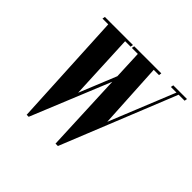

<svg xmlns="http://www.w3.org/2000/svg" viewBox="-166 -889 1078 1078"><g transform="rotate(45 373.0 -349.5)"><path d="M290 -264 188 0H172L136 -699H270ZM188 0 195 -62 411 -592 423 -574ZM141 -683H91L94 -699H139ZM314 -683H265L267 -699H317ZM521 -270 420 0H401L371 -699H497ZM420 0 454 -130 685 -699H702ZM377 -683H324L327 -699H374ZM540 -683H491V-699H542ZM684 -683H634L637 -699H689ZM743 -683H691L696 -699H746Z"/></g></svg>

Font: Emberly Black
Style: Italic
Weight: 900
Italic angle: -12°
Designer: Rajesh Rajput
Foundry: Rajesh Rajput
Version: Version 1.000